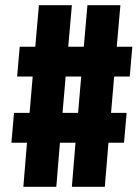

<svg xmlns="http://www.w3.org/2000/svg" viewBox="-20 -720 536 740"><path d="M293 -425H233L221 -285H281ZM398 -170 384 0H257L271 -170H211L197 0H70L84 -170H24L34 -285H94L106 -425H46L56 -540H116L130 -700H257L243 -540H303L317 -700H444L430 -540H490L480 -425H420L408 -285H468L458 -170Z"/></svg>

Font: Share
Style: Bold Italic
Weight: 700
Designer: Ralph du Carrois
Version: Version 1.002